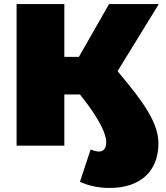

<svg xmlns="http://www.w3.org/2000/svg" viewBox="-20 -720 819 949"><path d="M62 0H298V-253H375C442 -171 505 -73 505 -18C505 13 492 29 469 29C458 29 443 25 428 19L375 179C421 199 469 209 522 209C673 209 763 127 763 -11C763 -113 690 -216 561 -368L765 -700H519L370 -439H298V-700H62Z"/></svg>

Font: Chess Sans Black
Style: Regular
Weight: 900
Designer: Wolf Bōese
Foundry: Wolf Bōese
Version: Version 7.223;Glyphs 3.3 (3306)